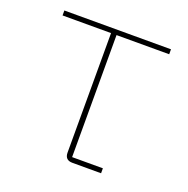

<svg xmlns="http://www.w3.org/2000/svg" viewBox="-98 -599 677 692"><g transform="rotate(20 241.0 -253.0)"><path d="M360 0H250Q221 0 221 -29V-487H35V-506H444V-487H242V-19H360Z"/></g></svg>

Font: IBM Plex Sans Thin
Style: Regular
Weight: 100
Designer: Mike Abbink, Paul van der Laan, Pieter van Rosmalen
Foundry: Bold Monday
Version: Version 3.0